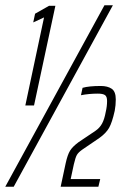

<svg xmlns="http://www.w3.org/2000/svg" viewBox="-30 -708 462 728"><path d="M66 -308 137 -642 96 -623 103 -656 156 -686H180L99 -308ZM-10 0 366 -688H398L22 0ZM268 -169 332 -212Q348 -223 357 -239.5Q366 -256 371 -284Q376 -305 376 -325Q376 -342 368 -347.5Q360 -353 341 -353Q308 -353 277 -347L283 -375Q307 -382 352 -382Q378 -382 393.5 -371.5Q409 -361 409 -331Q409 -309 405 -288Q395 -243 383.5 -223Q372 -203 347 -185L281 -140Q267 -130 261.5 -120.5Q256 -111 250 -85L238 -29H350L343 0H200L219 -89Q226 -121 235.5 -136.5Q245 -152 268 -169Z"/></svg>

Font: Saira Ultra Condensed ExLight
Style: Italic
Weight: 200
Width: 1
Italic angle: -12°
Designer: Hector Gatti with collaboration of the Omnibus-Type team
Foundry: Omnibus-Type
Version: Version 1.001; ttfautohint (v1.8)